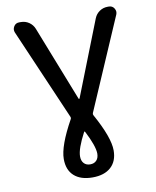

<svg xmlns="http://www.w3.org/2000/svg" viewBox="-101 -831 906 1115"><g transform="rotate(-10 351.5 -273.5)"><path d="M207 73.2Q207 -3.9 287.1 -148.4Q291 -154.3 288.1 -161.1L54.7 -701.2Q51.8 -709 51.8 -716.8Q51.8 -726.6 58.6 -737.3Q69.3 -753.9 89.8 -753.9H99.6Q126 -753.9 147.5 -739.3Q168.9 -724.6 178.7 -700.2L352.5 -257.8Q353.5 -255.9 355.5 -255.9Q357.4 -255.9 358.4 -257.8L532.2 -700.2Q542 -724.6 563.5 -739.3Q585 -753.9 611.3 -753.9H618.2Q638.7 -753.9 649.4 -737.3Q656.2 -726.6 656.2 -716.8Q656.2 -709 653.3 -701.2L419.9 -161.1Q417 -154.3 420.9 -147.5Q501 -2.9 501 73.2Q501 136.7 462.4 171.9Q423.8 207 354 207Q284.2 207 245.6 172.4Q207 137.7 207 73.2ZM356.4 -61.5Q355.5 -63.5 353.5 -63.5Q351.6 -63.5 350.6 -61.5Q302.7 29.3 302.7 74.2Q302.7 100.6 316.4 115.2Q330.1 129.9 353.5 129.9Q377 129.9 390.6 115.2Q404.3 100.6 404.3 74.2Q403.3 29.3 356.4 -61.5Z"/></g></svg>

Font: Gen Jyuu Gothic Medium
Style: Regular
Weight: 500
Designer: [Source Han Sans]
Ryoko NISHIZUKA  (kana & ideographs); Paul D. Hunt (Latin, Greek & Cyrillic); Wenlong ZHANG  (bopomofo
Version: Version 1.002.20150607